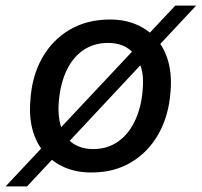

<svg xmlns="http://www.w3.org/2000/svg" viewBox="-66 -609 724 689"><path d="M262 10Q208 10 165.5 -8.5Q123 -27 93.5 -61Q64 -95 51 -142.5Q38 -190 43 -248Q48 -334 84.5 -399.5Q121 -465 183.5 -502Q246 -539 329 -539Q382 -539 424.5 -520.5Q467 -502 496 -468.5Q525 -435 538 -387.5Q551 -340 546 -281Q540 -195 503.5 -129.5Q467 -64 405.5 -27Q344 10 262 10ZM268 -74Q321 -74 360 -102.5Q399 -131 421.5 -182.5Q444 -234 447 -302Q449 -338 440.5 -366.5Q432 -395 415.5 -415Q399 -435 375.5 -445Q352 -455 322 -455Q269 -455 230 -427Q191 -399 169 -347.5Q147 -296 144 -227Q143 -190 151 -161Q159 -132 175 -113Q191 -94 215 -84Q239 -74 268 -74ZM-46 60 563 -589H638L31 60Z"/></svg>

Font: Mona Sans ExtraLight Medium
Style: Italic
Weight: 500
Italic angle: -11.6951°
Version: Version 2.000